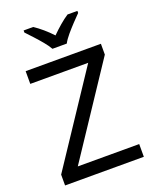

<svg xmlns="http://www.w3.org/2000/svg" viewBox="-170 -1039 912 1134"><g transform="rotate(-20 286.0 -472.0)"><path d="M533 0H38V-68L414 -634H50V-714H523V-646L147 -80H533ZM244 -784Q231 -807 209 -833.5Q187 -860 163 -886Q139 -912 121 -931V-944H181Q207 -927 235 -903Q263 -879 288 -852Q315 -879 343 -903Q371 -927 397 -944H459V-931Q440 -912 415.5 -886Q391 -860 368.5 -833.5Q346 -807 334 -784Z"/></g></svg>

Font: Noto Sans Tai Viet
Style: Regular
Weight: 400
Designer: Monotype Design Team
Foundry: Monotype Imaging Inc.
Version: Version 2.003; ttfautohint (v1.8.4.7-5d5b)